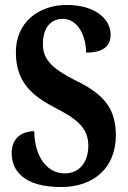

<svg xmlns="http://www.w3.org/2000/svg" viewBox="-20 -744 515 774"><path d="M227 10C359 10 447 -69 447 -198C447 -300 405 -361 290 -417C179 -472 153 -510 153 -568C153 -632 185 -668 233 -668C294 -668 327 -599 327 -532C398 -532 426 -559 426 -605C426 -663 369 -724 249 -724C133 -724 44 -651 44 -535C44 -435 84 -371 196 -313C285 -267 336 -232 336 -157C336 -92 302 -45 240 -45C177 -45 120 -102 118 -215C70 -215 27 -189 27 -127C27 -60 71 10 227 10Z"/></svg>

Font: Noto Serif Lao ExtraCondensed
Style: Bold
Weight: 700
Width: 2
Designer: Monotype Design Team
Foundry: Monotype Imaging Inc.
Version: Version 2.003